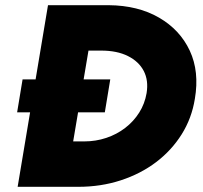

<svg xmlns="http://www.w3.org/2000/svg" viewBox="-20 -720 781 740"><path d="M46 -287 67 -414H405L384 -287ZM48 0 165 -700H399Q512 -699 593 -652Q674 -605 711.5 -524.5Q749 -444 731 -339Q719 -264 680 -202Q641 -140 581.5 -95Q522 -50 445.5 -25Q369 0 282 0ZM262 -175H305Q349 -175 389.5 -188.5Q430 -202 462.5 -227Q495 -252 516.5 -286Q538 -320 545 -361Q553 -410 534 -446.5Q515 -483 473 -504Q431 -525 370 -525H321Z"/></svg>

Font: Figtree Black
Style: Italic
Weight: 900
Italic angle: -9.5°
Foundry: Erik Kennedy
Version: Version 2.001;gftools[0.9.30]